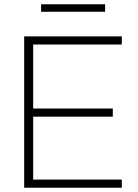

<svg xmlns="http://www.w3.org/2000/svg" viewBox="-20 -877 643 897"><path d="M93 0V-707H549V-669H135V-370H507V-332H135V-38H549V0ZM172 -822V-857H471V-822Z"/></svg>

Font: Onest Thin
Style: Regular
Weight: 250
Designer: Dmitri Voloshin, Andrey Kudryavtsev
Foundry: Dmitri Voloshin, Andrey Kudryavtsev
Version: Version 1.000;gftools[0.9.33]